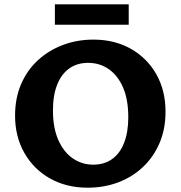

<svg xmlns="http://www.w3.org/2000/svg" viewBox="-20 -857 839 892"><path d="M387 15Q289 15 213 -27.5Q137 -70 93.5 -146Q50 -222 50 -320Q50 -401 78 -466Q106 -531 156 -577Q206 -623 272 -648Q338 -673 414 -673Q512 -673 587.5 -630.5Q663 -588 706 -512.5Q749 -437 749 -338Q749 -257 721 -192Q693 -127 643.5 -80.5Q594 -34 528.5 -9.5Q463 15 387 15ZM413 -92Q465 -92 501.5 -118.5Q538 -145 557 -194.5Q576 -244 576 -312Q576 -395 551.5 -451Q527 -507 485 -536Q443 -565 389 -565Q339 -565 302.5 -539.5Q266 -514 246 -464.5Q226 -415 226 -344Q226 -263 251 -206.5Q276 -150 318.5 -121Q361 -92 413 -92ZM235 -742V-837H578V-742Z"/></svg>

Font: Ysabeau Office ExtraBold
Style: Regular
Weight: 800
Designer: Christian Thalmann (Catharsis Fonts)
Version: Version 2.001;gftools[0.9.30]; featfreeze: tnum,lnum,ss02